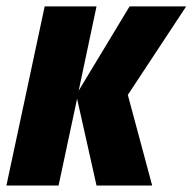

<svg xmlns="http://www.w3.org/2000/svg" viewBox="-33 -573 595 593"><path d="M-13.2 0 105 -553.2H265.1L210 -293L367.2 -553.2H542L361.8 -279.8L437 0H265.1L205.1 -268.1L147.9 0Z"/></svg>

Font: Open Sans Condensed ExtraBold
Style: Italic
Weight: 800
Width: 3
Italic angle: -12°
Designer: Monotype Design Team
Foundry: Monotype Imaging Inc.
Version: Version 3.003; ttfautohint (v1.8.4)